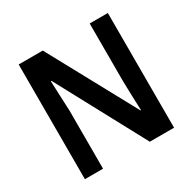

<svg xmlns="http://www.w3.org/2000/svg" viewBox="-157 -875 1040 1035"><g transform="rotate(-30 362.5 -357.0)"><path d="M640 0H489L194 -549H190Q192 -499 194 -452.5Q196 -406 198 -360V0H85V-714H235L530 -171H533Q531 -218 529.5 -264.5Q528 -311 527 -355V-714H640Z"/></g></svg>

Font: Noto Sans Sinhala UI SemiCondensed SemiBold
Style: Regular
Weight: 600
Width: 4
Designer: Jelle Bosma - Monotype Design Team
Foundry: Monotype Imaging Inc.
Version: Version 2.006; ttfautohint (v1.8.4.7-5d5b)